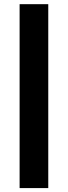

<svg xmlns="http://www.w3.org/2000/svg" viewBox="-20 -831 333 942"><path d="M76.2 91.8V-810.5H216.8V91.8Z"/></svg>

Font: Min Sans Bold
Style: Regular
Weight: 700
Designer: Jinseong-Kim, NotoSansCJK, Nunito
Foundry: Jinseong-Kim
Version: Version 1.400;Glyphs 3.1.2 (3151)